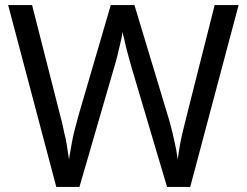

<svg xmlns="http://www.w3.org/2000/svg" viewBox="-20 -734 970 754"><path d="M823 -714H917L727 0H636L497 -468C493 -482 489 -496 485 -511C481 -526 477 -540 474 -553C471 -566 468 -578 466 -588C463 -597 462 -604 461 -609C460 -604 459 -597 458 -588C456 -578 453 -566 450 -553C447 -540 443 -526 440 -511C436 -496 432 -480 427 -465L292 0H201L12 -714H106L217 -278C221 -263 225 -248 228 -233C231 -218 234 -203 238 -189C241 -174 243 -160 245 -147C247 -134 249 -121 251 -108C253 -121 255 -135 258 -149C260 -163 263 -178 266 -193C269 -208 273 -223 277 -238C281 -253 285 -268 289 -283L415 -714H508L639 -280C644 -265 648 -249 652 -234C656 -218 660 -203 663 -188C666 -173 669 -159 672 -146C674 -132 676 -119 678 -108C680 -125 683 -142 686 -161C689 -179 693 -198 698 -218C703 -238 708 -258 713 -279L823 -714Z"/></svg>

Font: NameLogos Sans
Style: Regular
Weight: 500
Version: Version 0.1